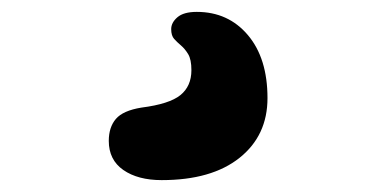

<svg xmlns="http://www.w3.org/2000/svg" viewBox="-20 -74 634 323"><path d="M252 229Q212 229 187.5 212Q163 195 163 163Q163 140 175 126Q187 112 218 107Q265 101 283.5 86Q302 71 302 44Q302 26 296.5 17Q291 8 284.5 2.5Q278 -3 273 -8.5Q268 -14 268 -25Q268 -36 278.5 -45Q289 -54 311 -54Q364 -54 397 -15Q430 24 430 91Q430 154 383 191.5Q336 229 252 229Z"/></svg>

Font: Shantell Sans SemiBold
Style: Regular
Weight: 600
Designer: Stephen Nixon, Anya Danilova, Shantell Martin
Foundry: Arrow Type
Version: Version 1.011;[c5ecc13dd]